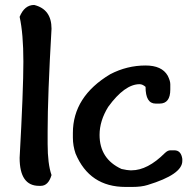

<svg xmlns="http://www.w3.org/2000/svg" viewBox="-20 -739 764 759"><path d="M115.1 -719.4Q183.7 -702.6 183.7 -625.4Q168.3 -360.2 168.3 -219.7V-170.7Q168.3 -90.6 183.7 -47Q171.2 -4.3 141 -4.3H134.3Q57.6 -4.3 57.6 -115.1Q72.4 -383.2 72.4 -495.4Q72.4 -605.8 57.6 -672.4Q76.7 -719.4 115.1 -719.4Z M555.4 -480.1Q619.7 -480.1 642.7 -440.3Q653.2 -419.7 653.2 -406.2V-385.1Q653.2 -329.5 611 -329.5H595.2Q555.4 -329.5 555.4 -395.7Q543.4 -406.2 531.9 -406.2Q472.9 -406.2 407.7 -316.5Q373.6 -261.4 373.6 -205.8Q373.6 -110.8 460.4 -71Q484.4 -65.7 495 -65.7H500.2Q563.5 -65.7 632.1 -134.3Q643.2 -144.8 653.2 -144.8H669.1Q695.9 -144.8 700.7 -110.8V-102.6Q700.7 -49.4 563.5 -7.7Q539.1 0 502.6 0H476.3Q333.8 0 278.7 -131.9Q268.1 -162.6 268.1 -195.2V-213.4Q268.1 -357.3 415.8 -445.6Q482 -480.1 555.4 -480.1Z"/></svg>

Font: Namteng
Style: Regular
Weight: 400
Designer: Khon Soe Zaw Thu
Foundry: MPUA
Version: Version 1.03 June 17, 2016